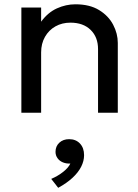

<svg xmlns="http://www.w3.org/2000/svg" viewBox="-20 -525 643 894"><path d="M79.5 0V-490H171.5V-424Q203 -467 245 -486Q287 -505 331 -505Q397.5 -505 441.2 -478.2Q485 -451.5 506.8 -410Q528.5 -368.5 528.5 -325V0H436.5V-296.5Q436.5 -352 402 -385.8Q367.5 -419.5 308 -419.5Q269 -419.5 238.2 -402.2Q207.5 -385 189.5 -353.5Q171.5 -322 171.5 -281V0ZM251 349.5 218.5 308Q250 294.5 274.5 275Q299 255.5 307.5 236.5Q288.5 237.5 272.8 231Q257 224.5 247.8 211.5Q238.5 198.5 238.5 182Q238.5 156 256.2 139.5Q274 123 302 123Q333 123 352.2 143.2Q371.5 163.5 371.5 197.5Q371.5 224.5 358 251.2Q344.5 278 317.5 303Q290.5 328 251 349.5Z"/></svg>

Font: Geologica Roman Light
Style: Regular
Weight: 300
Designer: Sindre Bremnes, Frode Helland
Foundry: Monokrom Skriftforlag AS
Version: Version 1.010;gftools[0.9.28]